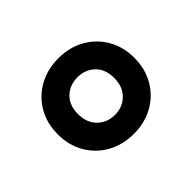

<svg xmlns="http://www.w3.org/2000/svg" viewBox="-88 -900 677 677"><g transform="rotate(-45 250.5 -561.5)"><path d="M250.5 -372.5Q195.5 -372.5 152.2 -396.8Q109 -421 84.2 -463.8Q59.5 -506.5 59.5 -561Q59.5 -616 84.2 -658.5Q109 -701 152.2 -725.2Q195.5 -749.5 250.5 -749.5Q306 -749.5 349 -725.2Q392 -701 416.8 -658.5Q441.5 -616 441.5 -561Q441.5 -506.5 416.8 -463.8Q392 -421 349 -396.8Q306 -372.5 250.5 -372.5ZM251 -467Q289.5 -467 315.2 -492.5Q341 -518 341 -561Q341 -605.5 315 -630Q289 -654.5 251 -654.5Q212.5 -654.5 186.5 -630Q160.5 -605.5 160.5 -561Q160.5 -518 186.2 -492.5Q212 -467 251 -467Z"/></g></svg>

Font: Encode Sans SC SemiExpanded
Style: Bold
Weight: 700
Width: 6
Designer: Multiple Designers
Foundry: Impallari Type
Version: Version 3.002